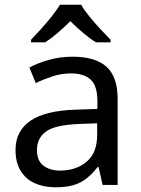

<svg xmlns="http://www.w3.org/2000/svg" viewBox="-20 -786 601 816"><path d="M288 -545Q386 -545 433 -502Q480 -459 480 -365V0H416L399 -76H395Q372 -47 347.5 -27.5Q323 -8 291.5 1Q260 10 215 10Q167 10 128.5 -7Q90 -24 68 -59.5Q46 -95 46 -149Q46 -229 109 -272.5Q172 -316 303 -320L394 -323V-355Q394 -422 365 -448Q336 -474 283 -474Q241 -474 203 -461.5Q165 -449 132 -433L105 -499Q140 -518 188 -531.5Q236 -545 288 -545ZM314 -259Q214 -255 175.5 -227Q137 -199 137 -148Q137 -103 164.5 -82Q192 -61 235 -61Q303 -61 348 -98.5Q393 -136 393 -214V-262ZM325 -766Q337 -744 359.5 -716.5Q382 -689 406.5 -662.5Q431 -636 450 -617V-606H388Q362 -622 334 -645.5Q306 -669 279 -696Q252 -669 225 -646Q198 -623 172 -606H112V-617Q131 -637 154.5 -663Q178 -689 200 -716.5Q222 -744 235 -766Z"/></svg>

Font: Noto Sans Hebrew
Style: Regular
Weight: 400
Designer: Monotype Design Team
Foundry: Monotype Imaging Inc.
Version: Version 2.003;January 10, 2023;FontCreator 14.0.0.2877 64-bi